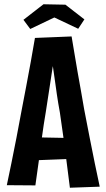

<svg xmlns="http://www.w3.org/2000/svg" viewBox="-20 -876 498 901"><path d="M308 5Q301 -50 293.5 -109Q286 -168 278 -228.5Q270 -289 261 -348Q253 -391 247 -432Q241 -473 236 -510Q231 -547 226 -579.5Q221 -612 217 -639L144 -698L316 -705Q323 -664 330 -621.5Q337 -579 344.5 -536Q352 -493 360 -449.5Q368 -406 375 -363Q388 -296 400.5 -231.5Q413 -167 425 -109Q437 -51 448 0ZM122 -123V-232L330 -228V-131ZM146 -6 12 -7Q22 -55 33.5 -110.5Q45 -166 57 -228.5Q69 -291 81 -356Q92 -413 103 -471Q114 -529 124.5 -586.5Q135 -644 144 -698L316 -705L239 -631Q233 -598 226 -554Q219 -510 211.5 -458.5Q204 -407 195 -351Q185 -293 177 -233.5Q169 -174 161.5 -116.5Q154 -59 146 -6ZM347 -741 235 -794 122 -740 90 -783 184 -856 287 -854 376 -785Z"/></svg>

Font: Truculenta ExtraBold
Style: Regular
Weight: 800
Version: Version 1.002